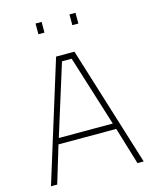

<svg xmlns="http://www.w3.org/2000/svg" viewBox="-131 -986 854 1072"><g transform="rotate(-15 296.0 -450.0)"><path d="M411 -838V-900H376V-838ZM215 -838V-900H180V-838ZM324 -658 452 -249H140L268 -658ZM64 0 129 -215H463L528 0H564L349 -692H243L28 0Z"/></g></svg>

Font: RazerF5 Thin
Style: Regular
Weight: 250
Foundry: Razer Inc.
Version: Version 2